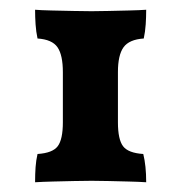

<svg xmlns="http://www.w3.org/2000/svg" viewBox="-20 -781 371 394"><path d="M52 -407Q52 -424 53 -438Q54 -452 57 -465Q88 -467 98.5 -481Q109 -495 109 -530V-633Q109 -668 98 -684Q87 -700 57 -702Q54 -716 53 -731Q52 -746 52 -761Q63 -760 85 -759.5Q107 -759 131 -758.5Q155 -758 168 -758Q181 -758 202 -758.5Q223 -759 245 -759.5Q267 -760 280 -761Q280 -746 279 -731Q278 -716 275 -702Q245 -700 233.5 -684Q222 -668 222 -633V-530Q222 -495 232.5 -481Q243 -467 274 -465Q280 -441 280 -407Q265 -408 244 -408.5Q223 -409 203 -409.5Q183 -410 168 -410Q153 -410 131.5 -409.5Q110 -409 89 -408.5Q68 -408 52 -407Z"/></svg>

Font: Vollkorn
Style: Bold
Weight: 700
Designer: Friedrich Althausen
Foundry: Friedrich Althausen
Version: Version 5.000